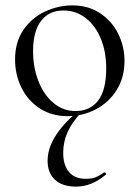

<svg xmlns="http://www.w3.org/2000/svg" viewBox="-20 -419 519 714"><path d="M157 179Q157 92 264 0L282 -1Q247 37 231 73Q215 109 215 149Q215 195 236.5 220.5Q258 246 299 246Q321 246 336 240Q351 234 367 222H368Q371 222 373.5 225Q376 228 374 230Q321 275 263 275Q212 275 184.5 249.5Q157 224 157 179ZM36 -198Q36 -263 67.5 -308.5Q99 -354 148.5 -376.5Q198 -399 249 -399Q308 -399 352 -370Q396 -341 419.5 -293.5Q443 -246 443 -193Q443 -131 414 -84.5Q385 -38 336.5 -12.5Q288 13 231 13Q173 13 128.5 -15.5Q84 -44 60 -92.5Q36 -141 36 -198ZM375 -165Q375 -227 354.5 -276Q334 -325 298 -352.5Q262 -380 216 -380Q162 -380 132.5 -341Q103 -302 103 -229Q103 -168 123 -117Q143 -66 179 -36Q215 -6 260 -6Q315 -6 345 -45Q375 -84 375 -165Z"/></svg>

Font: Cormorant Infant
Style: Regular
Weight: 400
Designer: Christian Thalmann (Catharsis Fonts)
Foundry: Catharsis Fonts
Version: Version 4.000